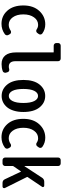

<svg xmlns="http://www.w3.org/2000/svg" viewBox="838 -1648 823 2540"><g transform="rotate(90 1250.0 -378.5)"><path d="M295.9 13.7Q190.4 13.7 121.6 -64Q52.7 -141.6 52.7 -275.4Q52.7 -408.2 125.5 -486.8Q198.2 -565.4 302.7 -565.4Q370.1 -565.4 423.8 -526.4Q435.5 -517.6 437 -502.9Q438.5 -488.3 428.7 -476.6L414.1 -457Q406.2 -447.3 392.1 -445.8Q377.9 -444.3 367.2 -453.1Q340.8 -470.7 309.6 -470.7Q249 -470.7 210 -416.5Q170.9 -362.3 170.9 -275.4Q170.9 -188.5 209.5 -135.3Q248 -82 307.6 -82Q348.6 -82 385.7 -107.4Q396.5 -114.3 409.7 -112.3Q422.9 -110.4 430.7 -99.6L440.4 -82Q447.3 -72.3 447.3 -60.5Q447.3 -57.6 447.3 -54.7Q444.3 -39.1 432.6 -30.3Q372.1 13.7 295.9 13.7Z M828.1 12.7Q752.9 12.7 713.4 -36.6Q673.8 -85.9 673.8 -178.7V-672.9Q673.8 -676.8 669.9 -676.8H585Q570.3 -676.8 560.1 -687Q549.8 -697.3 549.8 -711.9V-735.4Q549.8 -750 560.1 -759.8Q570.3 -769.5 585 -769.5H754.9Q769.5 -769.5 779.8 -759.8Q790 -750 790 -735.4V-171.9Q790 -83 862.3 -83Q877.9 -83 892.6 -87.9Q906.2 -91.8 918.5 -86.4Q930.7 -81.1 934.6 -69.3L941.4 -46.9Q943.4 -41 943.4 -35.2Q943.4 -27.3 939.5 -19.5Q933.6 -5.9 919.9 -2Q877.9 12.7 828.1 12.7Z M1250 11.7Q1159.2 11.7 1098.6 -62.5Q1038.1 -136.7 1038.1 -275.4Q1038.1 -414.1 1098.6 -489.3Q1159.2 -564.5 1250 -564.5Q1340.8 -564.5 1401.4 -489.3Q1461.9 -414.1 1461.9 -275.4Q1461.9 -205.1 1444.8 -149.4Q1427.7 -93.8 1398.4 -59.1Q1369.1 -24.4 1331.5 -6.3Q1293.9 11.7 1250 11.7ZM1250 -83Q1292 -83 1317.4 -132.8Q1342.8 -182.6 1342.8 -275.4Q1342.8 -369.1 1317.4 -419.4Q1292 -469.7 1250 -469.7Q1207 -469.7 1182.1 -419.4Q1157.2 -369.1 1157.2 -275.4Q1157.2 -181.6 1182.1 -132.3Q1207 -83 1250 -83Z M1795.9 13.7Q1690.4 13.7 1621.6 -64Q1552.7 -141.6 1552.7 -275.4Q1552.7 -408.2 1625.5 -486.8Q1698.2 -565.4 1802.7 -565.4Q1870.1 -565.4 1923.8 -526.4Q1935.5 -517.6 1937 -502.9Q1938.5 -488.3 1928.7 -476.6L1914.1 -457Q1906.2 -447.3 1892.1 -445.8Q1877.9 -444.3 1867.2 -453.1Q1840.8 -470.7 1809.6 -470.7Q1749 -470.7 1710 -416.5Q1670.9 -362.3 1670.9 -275.4Q1670.9 -188.5 1709.5 -135.3Q1748 -82 1807.6 -82Q1848.6 -82 1885.7 -107.4Q1896.5 -114.3 1909.7 -112.3Q1922.9 -110.4 1930.7 -99.6L1940.4 -82Q1947.3 -72.3 1947.3 -60.5Q1947.3 -57.6 1947.3 -54.7Q1944.3 -39.1 1932.6 -30.3Q1872.1 13.7 1795.9 13.7Z M2098.6 0Q2084 0 2074.2 -10.3Q2064.5 -20.5 2064.5 -35.2V-735.4Q2064.5 -750 2074.2 -759.8Q2084 -769.5 2098.6 -769.5H2142.6Q2156.2 -769.5 2166.5 -759.8Q2176.8 -750 2176.8 -735.4V-293Q2176.8 -291 2178.2 -291Q2179.7 -291 2180.7 -292L2332 -523.4Q2350.6 -551.8 2385.7 -551.8H2437.5Q2448.2 -551.8 2453.6 -542Q2459 -532.2 2452.1 -523.4L2322.3 -331.1Q2320.3 -327.1 2322.3 -323.2L2467.8 -31.2Q2469.7 -26.4 2469.7 -21.5Q2469.7 -15.6 2466.8 -9.8Q2460 0 2448.2 0H2400.4Q2366.2 0 2351.6 -31.2L2252 -242.2Q2251 -243.2 2249.5 -243.2Q2248 -243.2 2247.1 -242.2L2179.7 -144.5Q2176.8 -140.6 2176.8 -136.7V-35.2Q2176.8 -20.5 2166.5 -10.3Q2156.2 0 2142.6 0Z"/></g></svg>

Font: Gen Jyuu Gothic L Monospace Medium
Style: Regular
Weight: 500
Designer: [Source Han Sans]
Ryoko NISHIZUKA  (kana & ideographs); Paul D. Hunt (Latin, Greek & Cyrillic); Wenlong ZHANG  (bopomofo
Version: Version 1.002.20150607